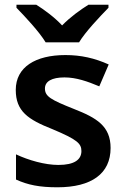

<svg xmlns="http://www.w3.org/2000/svg" viewBox="-20 -786 530 816"><path d="M174 -606H316C343 -651 405 -716 441 -753V-766H356C321 -744 279 -714 244 -678C210 -714 169 -744 134 -766H50V-753C86 -716 147 -651 174 -606ZM450 -157C450 -250 391 -285 294 -323C196 -362 171 -376 171 -410C171 -440 200 -457 254 -457C304 -457 352 -440 402 -419L442 -512C382 -539 324 -552 258 -552C131 -552 47 -501 47 -404C47 -313 99 -278 203 -237C308 -193 326 -176 326 -144C326 -108 297 -85 228 -85C171 -85 101 -105 48 -130V-23C98 0 148 10 224 10C369 10 450 -48 450 -157Z"/></svg>

Font: Noto Sans Arabic UI SmBd
Style: Regular
Weight: 600
Designer: Monotype Design Team, Nadine Chahine and Nizar Qandah
Foundry: Monotype Imaging Inc.
Version: Version 2.010